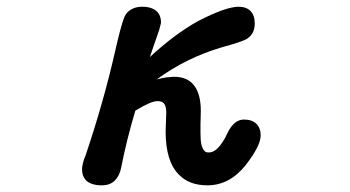

<svg xmlns="http://www.w3.org/2000/svg" viewBox="-20 -518 1040 570"><path d="M282.2 32.2Q251 32.2 235.4 17.6Q223.6 4.9 223.6 -14.6Q223.6 -32.2 234.4 -57.6Q288.1 -216.8 322.3 -368.2Q338.9 -441.4 348.6 -465.8Q352.5 -475.6 358.4 -481.4Q375 -498 402.3 -498Q431.6 -498 446.3 -483.4Q458 -471.7 458 -451.2V-450.2L453.1 -430.7L424.8 -348.6Q499 -417 567.4 -455.1Q567.4 -455.1 567.4 -455.1Q650.4 -498 688.5 -498Q710.9 -498 723.6 -485.4Q736.3 -472.7 736.3 -448.2Q736.3 -418 713.9 -403.3Q701.2 -394.5 639.6 -377.9Q533.2 -346.7 445.3 -282.2Q460 -286.1 472.7 -288.1Q491.2 -290 494.1 -290Q497.1 -290 497.1 -290Q531.2 -290 550.8 -270.5Q576.2 -245.1 576.2 -188.5L575.2 -149.4V-121.1Q575.2 -100.6 578.1 -87.9Q583 -70.3 591.8 -66.4Q594.7 -65.4 600.6 -65.4Q621.1 -65.4 641.6 -97.7Q648.4 -107.4 655.3 -123Q674.8 -163.1 704.1 -163.1Q728.5 -163.1 741.2 -150.4Q753.9 -137.7 753.9 -116.2Q753.9 -85 709 -27.3Q661.1 32.2 595.7 32.2Q542 32.2 511.7 1Q471.7 -38.1 471.7 -127.9Q471.7 -127.9 473.6 -183.6Q473.6 -204.1 465.8 -211.9Q460 -217.8 447.3 -217.8Q427.7 -217.8 381.8 -189.5Q355.5 -101.6 339.8 -20.5Q335 3.9 320.8 18.1Q306.6 32.2 282.2 32.2Z"/></svg>

Font: FakePearl
Style: SemiBold
Weight: 400
Version: Version 1.2